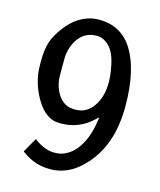

<svg xmlns="http://www.w3.org/2000/svg" viewBox="-106 -754 713 854"><g transform="rotate(15 250.0 -327.5)"><path d="M142 -642Q190 -677 245 -677Q306 -677 349 -647Q375 -629 393 -603Q457 -510 457 -334Q457 -149 353 -45Q288 22 205 22Q135 22 81 -18Q72 -23 72 -25Q73 -25 91 -58L110 -91Q159 -54 203 -54Q221 -54 233 -57Q276 -68 306.5 -109Q337 -150 350 -212Q351 -216 353 -228Q355 -240 357 -253V-257L347 -248Q284 -187 200 -187Q183 -187 171 -189Q123 -200 87.5 -258Q52 -316 44 -381Q42 -401 42 -430Q42 -487 54 -522Q66 -557 96 -596Q118 -624 142 -642ZM308 -582Q283 -605 254 -605Q205 -605 176.5 -571.5Q148 -538 141 -487Q140 -478 140 -430Q140 -382 141 -373Q146 -335 164 -307Q182 -279 207 -269Q223 -263 247 -263Q271 -264 285 -271Q318 -286 338 -325.5Q358 -365 358 -417Q358 -449 351 -484Q340 -552 308 -582Z"/></g></svg>

Font: MathJax_SansSerif
Style: Regular
Weight: 400
Version: Version 1.1